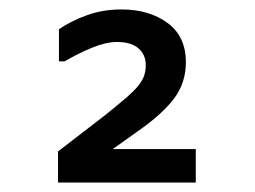

<svg xmlns="http://www.w3.org/2000/svg" viewBox="-20 -724 540 407"><path d="M103 -337V-403L203 -480Q229 -501 246 -515.5Q263 -530 272.5 -541.5Q282 -553 285.5 -563.5Q289 -574 289 -586Q289 -608 273.5 -621.5Q258 -635 228 -635Q205 -635 175.5 -623Q146 -611 117 -594H105V-662Q131 -680 165 -692Q199 -704 237 -704Q296 -704 335 -675.5Q374 -647 374 -592Q374 -548 348.5 -514.5Q323 -481 271 -445L219 -408H395V-337Z"/></svg>

Font: D2Coding
Style: Regular
Weight: 400
Monospace: yes
Designer: Yong-Rak Park; Jeong-Hwan Yoon; Sang-Min Lee;
Foundry: NHN Corporation
Version: Version 1.3.2; Build 20180524